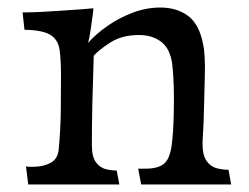

<svg xmlns="http://www.w3.org/2000/svg" viewBox="-20 -490 662 510"><path d="M55 0 49 -48Q54 -47 59 -47Q64 -47 69 -47Q95 -47 114.5 -57.5Q134 -68 136 -94Q141 -145 141.5 -199Q142 -253 142 -291Q142 -333 138 -359Q134 -385 113.5 -397.5Q93 -410 45 -411L40 -457Q63 -457 91.5 -458.5Q120 -460 148.5 -462Q177 -464 198.5 -465.5Q220 -467 228 -468Q228 -463 225.5 -444.5Q223 -426 220 -406Q217 -386 214 -376Q235 -400 266 -421.5Q297 -443 333 -456.5Q369 -470 406 -470Q450 -470 480 -447.5Q510 -425 520 -370Q522 -362 523.5 -340Q525 -318 524 -287L522 -207Q521 -161 519.5 -140Q518 -119 518 -108Q518 -77 529 -62Q540 -47 556 -43Q572 -39 587 -39L594 0H355L347 -42H367Q399 -42 415 -54.5Q431 -67 436 -104Q438 -118 439.5 -140.5Q441 -163 441.5 -187Q442 -211 442 -229Q442 -257 440.5 -283Q439 -309 437 -323Q431 -362 407.5 -379.5Q384 -397 349 -397Q304 -397 273 -377Q242 -357 229 -342Q227 -285 225.5 -222.5Q224 -160 224 -105Q224 -74 234.5 -59.5Q245 -45 260 -41Q275 -37 290 -37L297 0Z"/></svg>

Font: Maname
Style: Regular
Weight: 400
Designer: Pathum Egodawatta
Foundry: mooniak
Version: Version 1.000; ttfautohint (v1.8.4.7-5d5b)